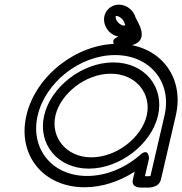

<svg xmlns="http://www.w3.org/2000/svg" viewBox="-20 -804 806 850"><path d="M692.7 -10.4 758.3 -292.6C799 -468.9 682.3 -610.2 500.9 -610.2C319.5 -610.2 137.5 -468.9 96.8 -292.6C56.1 -116.3 172.8 25 354.2 25C432 25 509.6 -0.9 576.4 -44.3C573.9 -33.6 571 -21 568.3 -9.5C558.5 33 613 26.3 620.4 26.3C628.7 26.3 682.7 32.8 692.7 -10.4ZM646 -24.6C637.1 -23.5 627.4 -23.6 621.7 -24.2L639.5 -101.2C639.5 -101.2 640.7 -153.9 599.9 -118C535.3 -61.2 450.8 -25 365.8 -25C210.1 -25 112.9 -145.9 146.8 -292.6C180.7 -439.3 333.6 -560.2 489.3 -560.2C645 -560.2 742.2 -439.3 708.3 -292.6ZM175.5 -292.6C146.2 -165.7 235.5 -57.5 373.3 -57.5C511 -57.5 650.3 -165.7 679.6 -292.6C708.9 -419.5 619.6 -527.7 481.8 -527.7C344.1 -527.7 204.8 -419.5 175.5 -292.6ZM225.5 -292.6C247.7 -388.7 357.7 -477.7 470.3 -477.7C582.8 -477.7 651.8 -388.7 629.6 -292.6C607.4 -196.5 497.4 -107.5 384.8 -107.5C272.3 -107.5 203.3 -196.5 225.5 -292.6ZM492.7 -722.8C491.4 -728 492 -732 492.4 -733.3C493.1 -733.5 493.7 -733.5 494.6 -733.5C507.2 -733.5 527.3 -718.4 531.2 -701.7C531.5 -700.4 532.1 -698.7 532.6 -697.8C533.3 -696.2 534.1 -694.6 534.9 -693C528.1 -689.9 531.9 -691 528 -691C515.8 -691 496.7 -705.5 492.7 -722.8ZM442.5 -701.7C449.4 -672.3 472.8 -647.9 503.9 -642.2C502.3 -641.3 497.7 -639 494.5 -637.3C461.2 -619.3 500.5 -591.2 500.5 -591.2C514.3 -593.1 529.4 -595.8 543.6 -599.3C555.6 -602.2 601.3 -606.5 606.9 -644.3C611.3 -673.8 590.7 -704.7 580.8 -725.1C572.6 -755.6 543.5 -783.5 506.2 -783.5C491 -783.5 474.3 -778 461.4 -765.9C451 -756.3 444.8 -744.2 442.2 -732.8C439.8 -722.1 440.1 -711.7 442.5 -701.7Z"/></svg>

Font: Hi.
Style: Regular
Weight: 400
Designer: Mew Too, Robert Jablonski
Foundry: Cannot Into Space Fonts
Version: Version 1.996